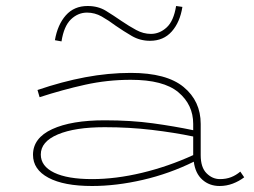

<svg xmlns="http://www.w3.org/2000/svg" viewBox="-20 -609 847 640"><path d="M588 -586Q580 -535 552.5 -504Q525 -473 480 -473Q447 -473 419.5 -489Q392 -505 366 -523Q342 -541 319 -554Q296 -567 270 -567Q240 -567 216.5 -544.5Q193 -522 185 -471L163 -475Q172 -527 199.5 -558Q227 -589 272 -589Q307 -589 333 -573Q359 -557 385 -539Q410 -522 434 -509Q458 -496 483 -496Q512 -496 535.5 -517.5Q559 -539 567 -589ZM794 -18Q777 -5 756 3Q735 11 712 11Q678 11 654.5 -10Q631 -31 626 -70Q545 -30 456.5 -9.5Q368 11 287 11Q193 11 141.5 -16.5Q90 -44 90 -93Q90 -149 154 -178.5Q218 -208 329 -208Q417 -208 489.5 -198Q562 -188 624 -175V-196Q624 -260 574.5 -301.5Q525 -343 416 -343Q338 -343 263.5 -326.5Q189 -310 112 -285L105 -309Q187 -337 264 -351.5Q341 -366 416 -366Q535 -366 592 -319Q649 -272 649 -196V-92Q649 -51 668.5 -31.5Q688 -12 713 -12Q734 -12 750.5 -18.5Q767 -25 781 -37ZM116 -94Q116 -55 160.5 -33.5Q205 -12 287 -12Q366 -12 453.5 -33Q541 -54 624 -92V-154Q562 -167 486.5 -176Q411 -185 329 -185Q230 -185 173 -161Q116 -137 116 -94Z"/></svg>

Font: BhuTuka Expanded One
Style: Regular
Weight: 400
Designer: Erin McLaughlin
Version: Version 1.000; ttfautohint (v1.8.3)